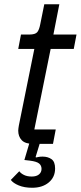

<svg xmlns="http://www.w3.org/2000/svg" viewBox="-20 -679 381 906"><path d="M132 207Q95 207 68.5 196Q42 185 31 170L71 129Q78 139 93 146.5Q108 154 130 154Q152 154 164 144Q176 134 176 118Q176 102 164.5 92.5Q153 83 121 79L95 76L127 -32L145 0H137Q99 0 82.5 -17.5Q66 -35 66 -63Q66 -68 67 -74Q68 -80 69 -87L142 -448H66L79 -516H118Q146 -516 155.5 -527Q165 -538 170 -565L189 -659H260L232 -516H341L328 -448H219L142 -68H243L230 0H167L148 62L150 64Q155 63 162.5 61.5Q170 60 181 60Q206 60 223 72Q240 84 240 116Q240 157 210 182Q180 207 132 207Z"/></svg>

Font: IBM Plex Sans Var
Style: Italic
Weight: 400
Italic angle: -11.31°
Designer: Mike Abbink, Paul van der Laan, Pieter van Rosmalen
Foundry: Bold Monday
Version: Version 1.001